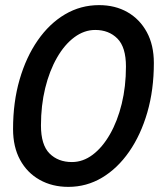

<svg xmlns="http://www.w3.org/2000/svg" viewBox="-20 -720 651 750"><path d="M247 10Q184 10 135 -17.5Q86 -45 58.5 -95.5Q31 -146 31 -216Q31 -321 56.5 -409Q82 -497 127.5 -562.5Q173 -628 234 -664Q295 -700 367 -700Q430 -700 478 -672.5Q526 -645 553.5 -594.5Q581 -544 581 -474Q581 -369 555.5 -281Q530 -193 484.5 -127.5Q439 -62 378.5 -26Q318 10 247 10ZM261 -87Q304 -87 342 -115.5Q380 -144 409.5 -195.5Q439 -247 455.5 -314.5Q472 -382 472 -460Q472 -536 438.5 -569.5Q405 -603 352 -603Q309 -603 270.5 -574.5Q232 -546 202.5 -494.5Q173 -443 156.5 -375.5Q140 -308 140 -230Q140 -154 173.5 -120.5Q207 -87 261 -87Z"/></svg>

Font: Radio Canada Big
Style: Italic
Weight: 400
Italic angle: -12°
Designer: Étienne Aubert Bonn
Foundry: Coppers and Brasses
Version: Version 1.001